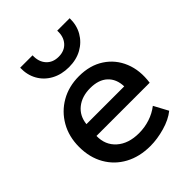

<svg xmlns="http://www.w3.org/2000/svg" viewBox="-218 -877 1008 1008"><g transform="rotate(-45 286.0 -373.0)"><path d="M302.5 15Q222.5 15 162 -17.8Q101.5 -50.5 67.8 -109.5Q34 -168.5 34 -246.5Q34 -323 68 -382.5Q102 -442 161.2 -476Q220.5 -510 296 -510Q377.5 -510 435.2 -472.2Q493 -434.5 519.5 -369.5Q546 -304.5 534.5 -223H139.5Q138 -156.5 184 -115.8Q230 -75 308 -75Q350 -75 389.2 -87.8Q428.5 -100.5 460.5 -125.5L503 -46.5Q466.5 -17 410.2 -1Q354 15 302.5 15ZM146 -304H426.5Q425 -360 390.5 -392Q356 -424 293.5 -424Q232 -424 192 -392Q152 -360 146 -304ZM293.5 -580Q238 -580 195.8 -603Q153.5 -626 130.8 -666.5Q108 -707 109.5 -759.5H201.5Q199.5 -713.5 224.8 -685.2Q250 -657 293.5 -657Q337 -657 362 -685.2Q387 -713.5 384.5 -759.5H477Q478 -707.5 454.8 -667Q431.5 -626.5 389.8 -603.2Q348 -580 293.5 -580Z"/></g></svg>

Font: Geologica
Style: Regular
Weight: 400
Designer: Sindre Bremnes, Frode Helland
Foundry: Monokrom Skriftforlag AS
Version: Version 1.010; ttfautohint (v1.8.4.7-5d5b);gftools[0.9.28]